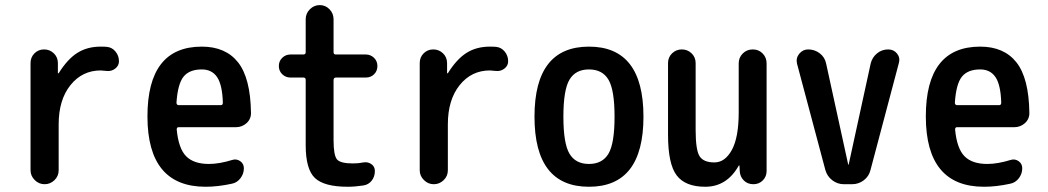

<svg xmlns="http://www.w3.org/2000/svg" viewBox="-20 -710 4040 740"><path d="M97.7 -53.7V-466.8Q97.7 -489.3 112.8 -504.4Q127.9 -519.5 149.9 -519.5Q171.9 -519.5 187.5 -504.4Q203.1 -489.3 203.1 -466.8V-427.7H204.1H206.1Q240.2 -482.4 278.3 -506.3Q316.4 -530.3 368.2 -530.3Q384.8 -530.3 392.6 -529.3Q412.1 -527.3 425.3 -511.2Q438.5 -495.1 438.5 -473.6Q438.5 -457 424.3 -445.8Q410.2 -434.6 391.6 -436.5Q383.8 -437.5 368.2 -438.5Q296.9 -438.5 251.5 -381.8Q206.1 -325.2 206.1 -230.5V-53.7Q206.1 -31.2 189.9 -15.6Q173.8 0 151.9 0Q129.9 0 113.8 -16.1Q97.7 -32.2 97.7 -53.7Z M757.8 -442.4Q710 -442.4 687.5 -414.6Q665 -386.7 660.2 -314.5Q660.2 -305.7 668 -304.7H831.1Q838.9 -304.7 838.9 -314.5Q836.9 -382.8 816.9 -412.6Q796.9 -442.4 757.8 -442.4ZM772.5 9.8Q548.8 9.8 548.3 -260.3Q547.9 -530.3 757.8 -530.3Q849.6 -530.3 897.5 -469.7Q945.3 -409.2 947.3 -276.4Q948.2 -252 930.7 -235.8Q913.1 -219.7 888.7 -219.7H668Q661.1 -219.7 661.1 -210.9Q668 -137.7 697.3 -107.9Q726.6 -78.1 785.2 -78.1Q825.2 -78.1 876 -93.8Q891.6 -98.6 905.8 -88.9Q919.9 -79.1 919.9 -61.5Q919.9 -40 906.7 -22.9Q893.6 -5.9 874 -2Q820.3 9.8 772.5 9.8Z M1099.6 -411.1Q1081.1 -411.1 1067.9 -423.8Q1054.7 -436.5 1054.7 -455.6Q1054.7 -474.6 1067.9 -487.3Q1081.1 -500 1099.6 -500H1149.4Q1158.2 -500 1158.2 -508.8V-635.7Q1158.2 -658.2 1174.3 -674.3Q1190.4 -690.4 1212.4 -690.4Q1234.4 -690.4 1250 -674.3Q1265.6 -658.2 1265.6 -635.7V-508.8Q1265.6 -500 1274.4 -500H1389.6Q1408.2 -500 1421.4 -487.3Q1434.6 -474.6 1434.6 -455.6Q1434.6 -436.5 1421.9 -423.8Q1409.2 -411.1 1389.6 -411.1H1274.4Q1266.6 -411.1 1265.6 -402.3V-169.9Q1265.6 -111.3 1278.8 -95.7Q1292 -80.1 1339.8 -80.1Q1362.3 -80.1 1380.9 -84Q1397.5 -86.9 1411.1 -77.6Q1424.8 -68.4 1424.8 -50.8Q1424.8 -29.3 1412.6 -13.7Q1400.4 2 1379.9 4.9Q1347.7 9.8 1320.3 9.8Q1229.5 9.8 1193.8 -23.9Q1158.2 -57.6 1158.2 -150.4V-402.3Q1158.2 -411.1 1149.4 -411.1Z M1597.7 -53.7V-466.8Q1597.7 -489.3 1612.8 -504.4Q1627.9 -519.5 1649.9 -519.5Q1671.9 -519.5 1687.5 -504.4Q1703.1 -489.3 1703.1 -466.8V-427.7H1704.1H1706.1Q1740.2 -482.4 1778.3 -506.3Q1816.4 -530.3 1868.2 -530.3Q1884.8 -530.3 1892.6 -529.3Q1912.1 -527.3 1925.3 -511.2Q1938.5 -495.1 1938.5 -473.6Q1938.5 -457 1924.3 -445.8Q1910.2 -434.6 1891.6 -436.5Q1883.8 -437.5 1868.2 -438.5Q1796.9 -438.5 1751.5 -381.8Q1706.1 -325.2 1706.1 -230.5V-53.7Q1706.1 -31.2 1689.9 -15.6Q1673.8 0 1651.9 0Q1629.9 0 1613.8 -16.1Q1597.7 -32.2 1597.7 -53.7Z M2325.2 -402.8Q2301.8 -442.4 2250 -442.4Q2198.2 -442.4 2174.8 -402.8Q2151.4 -363.3 2151.4 -260.3Q2151.4 -157.2 2174.8 -117.7Q2198.2 -78.1 2250 -78.1Q2301.8 -78.1 2325.2 -117.7Q2348.6 -157.2 2348.6 -260.3Q2348.6 -363.3 2325.2 -402.8ZM2460 -260.3Q2460 9.8 2250 9.8Q2040 9.8 2040 -260.3Q2040 -530.3 2250 -530.3Q2460 -530.3 2460 -260.3Z M2698.2 9.8Q2621.1 9.8 2587.9 -34.2Q2554.7 -78.1 2554.7 -190.4V-466.8Q2554.7 -489.3 2570.3 -504.4Q2585.9 -519.5 2607.9 -519.5Q2629.9 -519.5 2645.5 -504.4Q2661.1 -489.3 2661.1 -466.8V-209Q2661.1 -131.8 2676.3 -107.9Q2691.4 -84 2733.4 -84Q2774.4 -84 2800.8 -132.3Q2827.1 -180.7 2827.1 -276.4V-465.8Q2827.1 -488.3 2842.8 -503.9Q2858.4 -519.5 2881.3 -519.5Q2904.3 -519.5 2919.4 -503.9Q2934.6 -488.3 2934.6 -465.8V-50.8Q2934.6 -29.3 2919.9 -14.6Q2905.3 0 2883.8 0Q2861.3 0 2846.7 -14.6Q2832 -29.3 2831.1 -50.8L2830.1 -71.3Q2830.1 -72.3 2829.1 -72.3Q2827.1 -72.3 2827.1 -71.3Q2781.2 9.8 2698.2 9.8Z M3161.1 -54.7 3051.8 -464.8Q3046.9 -486.3 3060.5 -502.9Q3074.2 -519.5 3094.7 -519.5Q3120.1 -519.5 3139.6 -504.4Q3159.2 -489.3 3164.1 -464.8L3249 -76.2Q3249 -75.2 3250 -75.2Q3251 -75.2 3251 -76.2L3335.9 -465.8Q3341.8 -489.3 3360.4 -504.4Q3378.9 -519.5 3403.3 -519.5Q3424.8 -519.5 3437.5 -503.4Q3450.2 -487.3 3444.3 -466.8L3335 -54.7Q3329.1 -30.3 3309.1 -15.1Q3289.1 0 3263.7 0H3232.4Q3208 0 3188 -15.1Q3168 -30.3 3161.1 -54.7Z M3757.8 -442.4Q3710 -442.4 3687.5 -414.6Q3665 -386.7 3660.2 -314.5Q3660.2 -305.7 3668 -304.7H3831.1Q3838.9 -304.7 3838.9 -314.5Q3836.9 -382.8 3816.9 -412.6Q3796.9 -442.4 3757.8 -442.4ZM3772.5 9.8Q3548.8 9.8 3548.3 -260.3Q3547.9 -530.3 3757.8 -530.3Q3849.6 -530.3 3897.5 -469.7Q3945.3 -409.2 3947.3 -276.4Q3948.2 -252 3930.7 -235.8Q3913.1 -219.7 3888.7 -219.7H3668Q3661.1 -219.7 3661.1 -210.9Q3668 -137.7 3697.3 -107.9Q3726.6 -78.1 3785.2 -78.1Q3825.2 -78.1 3876 -93.8Q3891.6 -98.6 3905.8 -88.9Q3919.9 -79.1 3919.9 -61.5Q3919.9 -40 3906.7 -22.9Q3893.6 -5.9 3874 -2Q3820.3 9.8 3772.5 9.8Z"/></svg>

Font: Rounded Mgen+ 1m medium
Style: Regular
Weight: 500
Designer: [Source Han Sans]
Ryoko NISHIZUKA  (kana & ideographs); Paul D. Hunt (Latin, Greek & Cyrillic); Wenlong ZHANG  (bopomofo
Version: Version 1.059.20150602